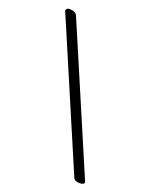

<svg xmlns="http://www.w3.org/2000/svg" viewBox="-138 -737 675 871"><g transform="rotate(20 199.5 -301.5)"><path d="M379 50Q379 62 356 62Q332 62 326 47L29 -648L28 -650V-652Q28 -657 32.5 -661Q37 -665 42 -665Q73 -665 81 -648L378 47V48Z"/></g></svg>

Font: Benne
Style: Regular
Weight: 400
Designer: John-Daniel Harrington
Version: Version 1.001